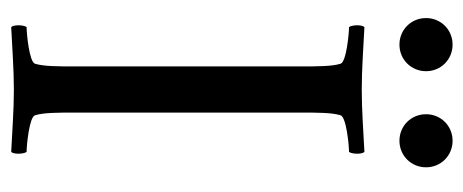

<svg xmlns="http://www.w3.org/2000/svg" viewBox="-270 -580 852 353"><g transform="rotate(90 156.5 -403.0)"><path d="M144.5 -641.6C106.4 -641.6 69.3 -644.5 29.3 -646.5C24.4 -641.6 25.4 -623 29.3 -618.2C41 -618.2 93.8 -613.3 96.7 -602.5C101.6 -586.9 101.6 -559.6 101.6 -530.3V-113.3C101.6 -84 101.6 -56.6 96.7 -41C93.8 -30.3 41 -25.4 29.3 -25.4C25.4 -20.5 24.4 -2 29.3 2.9C69.3 1 106.4 -2 144.5 -2C182.6 -2 218.8 1 258.8 2.9C263.7 -2 262.7 -20.5 258.8 -25.4C247.1 -25.4 194.3 -30.3 191.4 -41C186.5 -56.6 186.5 -84 186.5 -113.3V-530.3C186.5 -559.6 186.5 -586.9 191.4 -602.5C194.3 -613.3 247.1 -618.2 258.8 -618.2C262.7 -623 263.7 -641.6 258.8 -646.5C218.8 -644.5 182.6 -641.6 144.5 -641.6ZM189.5 -759.8C189.5 -732.4 210.9 -710.9 238.3 -710.9C265.6 -710.9 287.1 -732.4 287.1 -759.8C287.1 -787.1 265.6 -808.6 238.3 -808.6C210.9 -808.6 189.5 -787.1 189.5 -759.8ZM12.7 -759.8C12.7 -732.4 34.2 -710.9 61.5 -710.9C88.9 -710.9 110.4 -732.4 110.4 -759.8C110.4 -787.1 88.9 -808.6 61.5 -808.6C34.2 -808.6 12.7 -787.1 12.7 -759.8Z"/></g></svg>

Font: Crimson
Style: Roman
Weight: 400
Version: Version 0.2